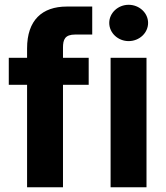

<svg xmlns="http://www.w3.org/2000/svg" viewBox="-20 -789 698 809"><path d="M353.7 -545.5H245.4V-588.1C245.4 -622.2 253.2 -643.5 297.6 -643.5H368.6V-761.4H261.7C157 -761.4 94.1 -703.5 94.1 -584.9V-545.5H17V-431.8H94.1V0H245.4V-431.8H353.7ZM440.3 -692.5C440.3 -650.2 477.3 -615.8 522 -615.8C567.1 -615.8 604 -650.2 604 -692.5C604 -734.4 567.1 -768.8 522 -768.8C477.3 -768.8 440.3 -734.4 440.3 -692.5ZM446 0H597.3V-545.5H446Z"/></svg>

Font: GiG Sans
Style: Bold
Weight: 700
Designer: Andreas Faust
Version: Version 1.100;FEAKit 1.0